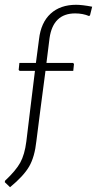

<svg xmlns="http://www.w3.org/2000/svg" viewBox="-33 -633 405 802"><path d="M285 -613Q310 -613 352 -605L343 -569L339 -566Q313 -577 281 -577Q189 -577 174 -474L161 -370H273L276 -365L273 -337H157L137 -185L119 -44Q112 22 89 62Q66 102 9 149L-13 128L-12 122Q33 80 51.5 46.5Q70 13 77 -42L94 -182L113 -337H49L45 -341L48 -370H117L130 -469Q138 -539 178.5 -576Q219 -613 285 -613Z"/></svg>

Font: Alegreya Sans SC Light
Style: Regular
Weight: 300
Designer: Juan Pablo del Peral
Foundry: Huerta Tipografica
Version: Version 2.007